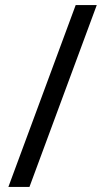

<svg xmlns="http://www.w3.org/2000/svg" viewBox="-20 -735 412 756"><path d="M361 -715H278L13 1H96Z"/></svg>

Font: Noto Sans Thai Looped SemiCondensed
Style: Regular
Weight: 400
Width: 4
Designer: Sasikarn Vongin, Ben Mitchell
Foundry: The Fontpad Ltd
Version: Version 1.001